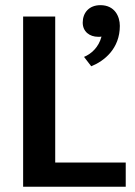

<svg xmlns="http://www.w3.org/2000/svg" viewBox="-20 -713 515 733"><path d="M367.5 -573.3C356.7 -531.7 327.5 -506.7 300.8 -495.8L328.3 -460C378.3 -480 437.5 -527.5 437.5 -614.2C437.5 -650 418.3 -693.3 363.3 -693.3C320 -693.3 295.8 -664.2 295.8 -626.7C295.8 -592.5 321.7 -572.5 355 -572.5C359.2 -572.5 363.3 -572.5 367.5 -573.3ZM68.3 0H460V-92.5H190.8V-650H68.3Z"/></svg>

Font: Boon SemiBold
Style: Regular
Weight: 600
Designer: Sungsit Sawaiwan
Foundry: FontUni
Version: Version 2.0